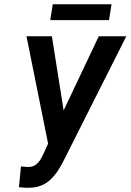

<svg xmlns="http://www.w3.org/2000/svg" viewBox="-20 -884 623 916"><path d="M234.9 -254.4 451.2 -710.9H582.5L289.6 -129.4Q275.9 -101.1 260 -75.7Q244.1 -50.3 224.1 -30.3Q204.1 -10.3 177.7 0.7Q151.4 11.7 116.7 11.7Q105.5 12.2 93.8 11.2Q82 10.3 70.3 8.8L80.1 -90.3Q88.4 -89.4 96.7 -88.4Q105 -87.4 113.8 -87.4Q135.7 -87.4 150.1 -97.9Q164.6 -108.4 174.1 -124.8Q183.6 -141.1 191.4 -159.2ZM227.5 -710.9 290 -316.9 298.8 -189.9 211.9 -186.5 106.4 -710.9ZM512.2 -863.8 500 -788.1H219.7L231.9 -863.8Z"/></svg>

Font: Roboto Condensed Medium
Style: Italic
Weight: 500
Italic angle: -12°
Designer: Christian Robertson
Foundry: Google
Version: Version 3.0; 2020